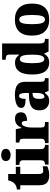

<svg xmlns="http://www.w3.org/2000/svg" viewBox="1138 -1952 825 3140"><g transform="rotate(-90 1550.0 -382.5)"><path d="M248 10Q176 10 133 -25.5Q90 -61 90 -150V-463H21V-519Q61 -520 87.5 -536Q114 -552 127 -567Q140 -582 151.5 -605.5Q163 -629 170 -661H274V-536H392V-463H274V-167Q274 -126 284.5 -107Q295 -88 329 -88Q368 -88 400 -97V-21Q383 -12 345 -1Q307 10 248 10Z M585 -621Q543 -621 514.5 -640.5Q486 -660 486 -698Q486 -738 514.5 -756.5Q543 -775 585 -775Q625 -775 655 -756.5Q685 -738 685 -698Q685 -660 655 -640.5Q625 -621 585 -621ZM428 0V-59H439Q466 -59 482.5 -75Q499 -91 499 -133V-410Q499 -448 482 -462.5Q465 -477 439 -477H422V-536H681V-130Q681 -89 697.5 -74Q714 -59 740 -59H750V0Z M779 0V-59H784Q816 -59 833.5 -71.5Q851 -84 851 -131V-409Q851 -453 836.5 -465Q822 -477 792 -477H788V-536H1007L1027 -442H1031Q1055 -499 1090 -524Q1125 -549 1180 -549Q1235 -549 1259 -521Q1283 -493 1283 -452Q1283 -398 1244 -375Q1205 -352 1143 -352Q1143 -393 1135.5 -415.5Q1128 -438 1102 -438Q1080 -438 1065 -414.5Q1050 -391 1042 -354Q1034 -317 1034 -278V-126Q1034 -82 1049.5 -70.5Q1065 -59 1091 -59H1124V0Z M1464 10Q1403 10 1359 -30.5Q1315 -71 1315 -155Q1315 -237 1367 -276Q1419 -315 1523 -319L1599 -322V-375Q1599 -483 1550 -483Q1528 -483 1515 -456Q1502 -429 1502 -376Q1427 -376 1391 -392Q1355 -408 1355 -445Q1355 -483 1384 -506Q1413 -529 1461 -540Q1509 -551 1566 -551Q1674 -551 1728 -513Q1782 -475 1782 -382V-129Q1782 -89 1794 -74Q1806 -59 1838 -59H1842V0H1632L1609 -59H1599Q1578 -33 1560 -18Q1542 -3 1519.5 3.5Q1497 10 1464 10ZM1538 -68Q1566 -68 1583 -101.5Q1600 -135 1600 -191V-263L1571 -260Q1532 -257 1517 -230Q1502 -203 1502 -151Q1502 -68 1538 -68Z M2093 10Q2002 10 1951.5 -56.5Q1901 -123 1901 -267Q1901 -412 1951 -480.5Q2001 -549 2090 -549Q2142 -549 2172.5 -529Q2203 -509 2223 -480H2227Q2226 -502 2226 -533Q2226 -564 2226 -593V-642Q2226 -681 2203.5 -691Q2181 -701 2151 -701H2143V-760H2409V-140Q2409 -93 2425.5 -76Q2442 -59 2476 -59H2484V0H2277L2244 -71H2239Q2218 -33 2183 -11.5Q2148 10 2093 10ZM2151 -70Q2194 -70 2210 -120Q2226 -170 2226 -270Q2226 -366 2210.5 -418Q2195 -470 2152 -470Q2116 -470 2101 -418Q2086 -366 2086 -269Q2086 -169 2101 -119.5Q2116 -70 2151 -70Z M2798 10Q2676 10 2606.5 -60Q2537 -130 2537 -271Q2537 -412 2604 -481.5Q2671 -551 2801 -551Q2922 -551 2991.5 -481.5Q3061 -412 3061 -271Q3061 -130 2994 -60Q2927 10 2798 10ZM2800 -59Q2842 -59 2858.5 -113Q2875 -167 2875 -271Q2875 -375 2858 -427.5Q2841 -480 2799 -480Q2756 -480 2740 -427.5Q2724 -375 2724 -271Q2724 -167 2740.5 -113Q2757 -59 2800 -59Z"/></g></svg>

Font: Noto Serif Myanmar SemiCondensed Black
Style: Regular
Weight: 900
Width: 4
Designer: Ben Mitchell and the Monotype Design Team
Foundry: Monotype Imaging Inc.
Version: Version 2.106; ttfautohint (v1.8.4.7-5d5b)